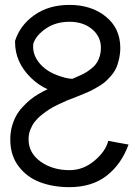

<svg xmlns="http://www.w3.org/2000/svg" viewBox="-20 -750 567 784"><path d="M504.9 -159.7 421.9 -174.8C415 -146.5 396.5 -119.6 365.7 -93.8C335 -67.9 301.3 -55.2 263.7 -55.2C217.8 -55.2 178.2 -66.9 145.5 -90.3C112.8 -113.8 96.7 -144 96.7 -181.2C96.7 -194.3 98.6 -207.5 103.5 -219.7C108.4 -231.9 114.3 -243.2 121.6 -252.4C128.9 -261.7 137.7 -271 149.4 -280.3C161.1 -289.6 171.9 -297.4 181.6 -303.7C191.4 -310.1 204.1 -316.9 218.8 -323.7C233.4 -330.6 245.1 -335.9 253.9 -339.8L288.1 -353L314.9 -363.8C327.1 -368.7 336.9 -373 345.7 -377C354.5 -380.9 364.7 -386.7 376.5 -393.6C388.2 -400.4 397.9 -406.2 406.2 -413.1C414.6 -419.9 422.9 -428.7 431.6 -438.5C440.4 -448.2 447.8 -459 453.1 -469.7C458.5 -480.5 462.4 -493.2 465.8 -507.8C469.2 -522.5 471.2 -538.1 471.2 -554.7C471.2 -607.9 451.2 -650.9 411.6 -682.6C372.1 -714.4 322.8 -730 263.7 -730C207.5 -730 160.2 -716.3 120.6 -688.5C81.1 -660.6 54.7 -625.5 41.5 -583V-577.6C41.5 -523.9 62.5 -476.1 104 -434.6C125 -413.6 148.4 -397 174.3 -385.7C164.1 -380.9 152.3 -375 139.2 -367.2C125.5 -359.4 113.8 -351.1 103.5 -342.8C93.3 -334.5 82.5 -324.2 71.8 -312.5C61 -300.8 52.2 -288.6 45.4 -275.9C38.6 -263.2 32.7 -248.5 28.3 -231.9C23.9 -215.3 22 -197.8 22 -179.7C22 -137.2 33.2 -101.1 55.7 -71.3C78.1 -41.5 106.9 -20 142.6 -6.3C178.2 7.3 218.3 14.2 263.7 14.2C325.7 14.2 377 -2 417 -33.7C457 -65.4 485.8 -107.4 504.9 -159.7ZM115.7 -570.8C123 -594.2 140.6 -615.2 168 -633.8C195.3 -652.3 227.1 -661.1 263.7 -661.1C301.3 -661.1 332 -650.9 356 -630.9C379.9 -610.8 392.1 -585.4 392.1 -554.7C392.1 -543 390.6 -532.2 387.7 -522C384.8 -511.7 380.9 -502.9 376.5 -495.6C372.1 -488.3 365.7 -480.5 357.4 -473.6C349.1 -466.8 341.3 -460.9 334 -456.1C326.7 -451.2 317.4 -446.8 305.7 -441.4C294.9 -436.5 285.2 -432.1 275.9 -428.2C260.3 -428.2 239.3 -433.1 213.4 -442.9C187.5 -452.6 167 -465.3 150.9 -481.4C127 -505.4 115.2 -531.2 115.2 -559.6C115.2 -563 115.2 -566.9 115.7 -570.8Z"/></svg>

Font: Tuffy
Style: Regular
Weight: 500
Designer: Thatcher Ulrich, Karoly Barta and Michael Everson
Version: Version 001.270